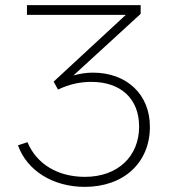

<svg xmlns="http://www.w3.org/2000/svg" viewBox="-20 -720 671 748"><path d="M310 8C463 8 564 -87 564 -226C564 -354 472 -437 342 -437C316 -437 291 -433 266 -426L528 -666V-700H85V-662H470L189 -402L206 -371C252 -393 294 -401 336 -401C452 -401 522 -334 522 -227C522 -110 438 -31 311 -31C206 -31 123 -80 87 -166L50 -154C85 -55 187 8 310 8Z"/></svg>

Font: Fixel Display ExtraLight
Style: Regular
Weight: 200
Designer: AlfaBravo + MacPaw
Foundry: Kyrylo Tkachov, Marchela Mozhyna, Serhii Makarenko, Maria Weinstein, Zakhar Kryvoshyya
Version: Version 1.211